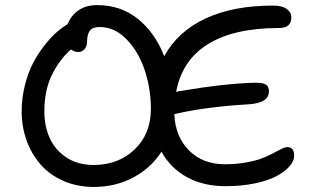

<svg xmlns="http://www.w3.org/2000/svg" viewBox="-20 -714 1229 761"><path d="M351.1 26.9Q285.6 26.9 231.2 2.9Q176.8 -21 140.9 -62Q105 -103 85.4 -157.2Q65.9 -211.4 65.9 -272.9Q65.9 -326.2 78.9 -377Q91.8 -427.7 111.6 -465.1Q131.3 -502.4 156.7 -534.7Q182.1 -566.9 204.8 -586.7Q227.5 -606.4 248 -618.2Q261.7 -652.8 291.5 -673.3Q321.3 -693.8 365.2 -693.8Q458 -693.8 526.1 -639.4Q594.2 -585 630.9 -491.2Q685.5 -590.3 795.4 -641.1Q905.3 -691.9 1062 -691.9Q1097.7 -691.9 1116.2 -678.7Q1134.8 -665.5 1134.8 -645Q1134.8 -603 1085.9 -603Q907.2 -603 804.2 -539.1Q701.2 -475.1 678.2 -350.1Q681.2 -350.1 687 -352.1Q871.1 -383.3 992.2 -386.2Q1022.9 -386.2 1034.4 -378.2Q1045.9 -370.1 1045.9 -352.1Q1045.9 -306.2 967.8 -300.8Q795.9 -290.5 678.2 -263.2Q676.8 -262.7 674.3 -262.2Q671.9 -261.7 670.9 -261.2Q674.8 -171.9 729.5 -117.4Q784.2 -63 871.1 -63Q917 -63 955.8 -70.1Q994.6 -77.1 1019.3 -86.9Q1043.9 -96.7 1062.7 -106.7Q1081.5 -116.7 1095.7 -123.8Q1109.9 -130.9 1119.1 -130.9Q1146 -130.9 1146 -96.2Q1146 -76.7 1128.4 -55.9Q1110.8 -35.2 1078.1 -17.1Q1045.4 1 991.9 12.5Q938.5 23.9 874 23.9Q785.2 23.9 720.2 -12.2Q655.3 -48.3 620.1 -112.8Q578.6 -48.3 508.5 -10.7Q438.5 26.9 351.1 26.9ZM155.8 -272.9Q155.8 -214.4 177 -167Q198.2 -119.6 243.4 -89.8Q288.6 -60.1 351.1 -60.1Q449.2 -60.1 513.7 -121.8Q578.1 -183.6 578.1 -283.2Q578.1 -360.4 554.4 -433.3Q530.8 -506.3 483.2 -556.6Q435.5 -606.9 375 -606.9Q346.7 -606.9 335.9 -592Q325.2 -577.1 325.2 -549.8Q325.2 -530.3 314.9 -519Q304.7 -507.8 291 -507.8Q274.4 -507.8 261.2 -518.1Q215.3 -477.5 185.5 -416.5Q155.8 -355.5 155.8 -272.9Z"/></svg>

Font: Shantell Sans Irregular Bouncy
Style: Regular
Weight: 400
Designer: Stephen Nixon, Anya Danilova, Shantell Martin
Foundry: Arrow Type
Version: Version 1.006;[9816181b4]